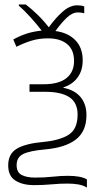

<svg xmlns="http://www.w3.org/2000/svg" viewBox="-20 -679 458 866"><path d="M328 -655Q336 -655 344 -654Q352 -653 360 -650V-619Q354 -621 345.5 -622Q337 -623 332 -623Q306 -623 280.5 -598.5Q255 -574 230 -539Q286 -532 319.5 -498Q353 -464 353 -407Q353 -361 330 -329.5Q307 -298 266 -285V-283Q317 -273 343.5 -241Q370 -209 370 -160Q370 -87 322.5 -50Q275 -13 183 -5Q115 1 85 15.5Q55 30 55 66Q55 98 77.5 110Q100 122 138 122Q181 122 217.5 118Q254 114 285 114Q316 114 337 118Q358 122 372 130V167Q356 157 334 153Q312 149 284 149Q251 149 212.5 152.5Q174 156 134 156Q82 156 49.5 135.5Q17 115 17 67Q17 14 57 -9Q97 -32 177 -39Q250 -46 290 -71.5Q330 -97 330 -162Q330 -216 293 -240.5Q256 -265 183 -265H113V-299H177Q245 -299 279.5 -326.5Q314 -354 314 -404Q314 -454 283 -480Q252 -506 196 -506Q156 -506 122 -495.5Q88 -485 54 -468L40 -501Q71 -518 100.5 -527.5Q130 -537 168 -541Q148 -567 120.5 -598Q93 -629 65 -653V-659H96Q121 -640 148 -614Q175 -588 200 -556Q233 -601 264.5 -628Q296 -655 328 -655Z"/></svg>

Font: Noto Sans Disp ExtLt
Style: Regular
Weight: 200
Designer: Monotype Design Team
Foundry: Monotype Imaging Inc.
Version: Version 2.000;GOOG;noto-source:20170915:90ef993387c0